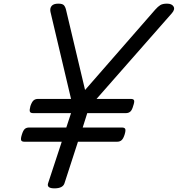

<svg xmlns="http://www.w3.org/2000/svg" viewBox="-20 -1020 976 1054"><path d="M279 14Q235 14 244 -14L319 -242H114Q99 -242 96 -250.5Q93 -259 100 -281Q107 -304 116 -312Q125 -320 140 -320H344L370 -399H162Q147 -399 144 -407.5Q141 -416 147 -438Q155 -461 164.5 -469Q174 -477 189 -477H370L257 -955Q253 -975 263.5 -987.5Q274 -1000 300 -1000Q323 -1000 331 -991Q339 -982 343 -964L447 -526L832 -967Q847 -984 860 -992Q873 -1000 897 -1000Q923 -1000 932.5 -984.5Q942 -969 924 -948L510 -477H698Q713 -477 716 -469Q719 -461 711 -438Q705 -416 695.5 -407.5Q686 -399 671 -399H459L434 -320H649Q664 -320 667.5 -312Q671 -304 664 -281Q657 -259 647.5 -250.5Q638 -242 623 -242H408L334 -14Q325 14 279 14Z"/></svg>

Font: Playwrite CZ
Style: Regular
Weight: 400
Designer: Veronika Burian, José Scaglione
Foundry: TypeTogether
Version: Version 1.002